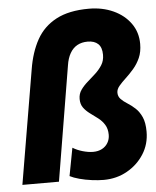

<svg xmlns="http://www.w3.org/2000/svg" viewBox="-56 -845 737 905"><g transform="rotate(-5 312.5 -393.0)"><path d="M398 12Q459 12 509 -16Q559 -44 589 -91Q619 -138 619 -197Q619 -240 607 -266.5Q595 -293 577 -309.5Q559 -326 540.5 -337.5Q522 -349 510 -361.5Q498 -374 498 -392Q498 -408 511 -423.5Q524 -439 543 -456.5Q562 -474 581 -496Q600 -518 612.5 -546Q625 -574 625 -612Q625 -667 595 -709Q565 -751 513.5 -774.5Q462 -798 398 -798Q304 -798 243.5 -766Q183 -734 150.5 -675.5Q118 -617 105 -536L14 2H187L277 -540Q282 -574 295.5 -597.5Q309 -621 330 -632.5Q351 -644 379 -644Q411 -644 428.5 -627.5Q446 -611 446 -576Q446 -548 433 -527.5Q420 -507 401 -489.5Q382 -472 363 -455.5Q344 -439 331 -420.5Q318 -402 318 -378Q318 -353 330 -336.5Q342 -320 360.5 -306.5Q379 -293 397.5 -279Q416 -265 428 -245.5Q440 -226 440 -198Q440 -177 430 -160Q420 -143 402 -133.5Q384 -124 360 -124Q338 -124 311.5 -131.5Q285 -139 264 -152L239 -20Q256 -11 283.5 -3.5Q311 4 342 8Q373 12 398 12Z"/></g></svg>

Font: Jost ExtraBold
Style: Italic
Weight: 800
Italic angle: -5°
Version: Version 3.710